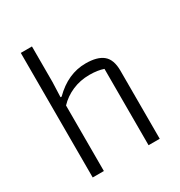

<svg xmlns="http://www.w3.org/2000/svg" viewBox="-160 -781 837 893"><g transform="rotate(-30 258.5 -334.5)"><path d="M80 -669H140V-478L137 -398H143Q221 -476 316 -476Q379 -476 409.5 -450.5Q440 -425 440 -366V0H380V-410Q349 -421 305 -421Q255 -421 212.5 -402.5Q170 -384 140 -352V0H80Z"/></g></svg>

Font: Athiti
Style: Regular
Weight: 400
Designer: CadsonDemak Team
Foundry: CadsonDemak
Version: Version 1.033